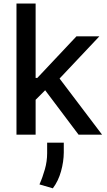

<svg xmlns="http://www.w3.org/2000/svg" viewBox="-20 -747 596 1065"><path d="M71.4 0V-727.3H177.6V-314.6H186.8L404.1 -545.5H531.2L310.4 -311.4L546.2 0H415.8L230.5 -246.4L177.6 -193.5V0ZM333.8 44.4V98.7Q333.5 149.5 318.5 203.3Q303.6 257.1 273.1 297.6L198.9 275.9Q216.6 236.2 229 191.9Q241.5 147.7 241.5 102.6V44.4Z"/></svg>

Font: Inter UI Medium
Style: Regular
Weight: 500
Designer: Rasmus Andersson
Foundry: rsms
Version: 3.2;8d6f07862